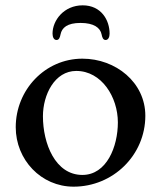

<svg xmlns="http://www.w3.org/2000/svg" viewBox="-20 -690 600 720"><path d="M361 -561C363 -551 366 -540 376 -540C386 -540 391 -551 391 -564C391 -614 360 -670 290 -670C220 -670 177 -614 177 -564C177 -551 182 -540 192 -540C202 -540 205 -551 207 -561C212 -586 232 -604 282 -604C332 -604 356 -586 361 -561ZM141 -254C141 -335 185 -424 266 -424C361 -424 422 -326 422 -231C422 -140 380 -34 289 -34C187 -34 141 -152 141 -254ZM289 -470C149 -470 39 -353 39 -213C39 -91 134 10 256 10C404 10 525 -108 525 -256C525 -381 414 -470 289 -470Z"/></svg>

Font: EB Garamond SC 08
Style: Regular
Weight: 400
Version: Version 0.016